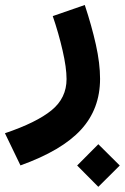

<svg xmlns="http://www.w3.org/2000/svg" viewBox="-129 -387 495 761"><path d="M176.8 269 260.7 184.6 345.7 269 260.7 353.5ZM80.1 -323.2 207 -367.2Q234.4 -284.7 251 -210.2Q267.6 -135.7 267.6 -74.7Q267.6 44.9 191.7 127.4Q115.7 210 -47.9 268.6L-109.4 141.1Q16.1 98.6 75.4 50Q134.8 1.5 134.8 -73.7Q134.8 -118.7 119.1 -186.8Q103.5 -254.9 80.1 -323.2Z"/></svg>

Font: Estedad-FD Bold
Style: Regular
Weight: 700
Designer: Amin Abedi
Version: Version 7.3